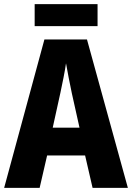

<svg xmlns="http://www.w3.org/2000/svg" viewBox="-20 -905 636 925"><path d="M426 0 390 -156H207L171 0H0L194 -715H399L596 0ZM326 -456Q319 -490 311 -530Q303 -570 298 -600Q294 -571 286 -531Q278 -491 271 -458L234 -290H363ZM450 -885V-779H147V-885Z"/></svg>

Font: Noto Sans Condensed ExtraBold
Style: Regular
Weight: 800
Width: 3
Designer: Monotype Design Team
Foundry: Monotype Imaging Inc.
Version: Version 2.013; ttfautohint (v1.8.4.7-5d5b)